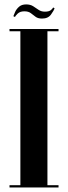

<svg xmlns="http://www.w3.org/2000/svg" viewBox="-20 -828 300 848"><path d="M22 0V-10H70V-690H22V-700H238.5V-690H189.5V-10H238.5V0ZM165.5 -746Q147.5 -746 137 -754Q126.5 -762 116 -770Q105.5 -778 87.5 -778Q68.5 -778 58 -767.8Q47.5 -757.5 46 -753L39 -756.5Q41.5 -764 47.2 -776.2Q53 -788.5 64.5 -798.5Q76 -808.5 95.5 -808.5Q114 -808.5 126.5 -800.5Q139 -792.5 150.5 -784.5Q162 -776.5 178.5 -776.5Q196 -776.5 204.5 -783.2Q213 -790 214.5 -795L221 -791.5Q218 -781.5 205.2 -763.8Q192.5 -746 165.5 -746Z"/></svg>

Font: Imbue 100pt
Style: Bold
Weight: 700
Designer: Tyler Finck
Foundry: Etcetera Type Company
Version: Version 1.102; ttfautohint (v1.8.3)